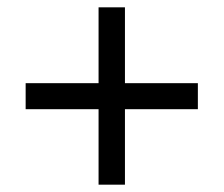

<svg xmlns="http://www.w3.org/2000/svg" viewBox="-20 -615 612 524"><path d="M321 -388H520V-317H321V-111H249V-317H50V-388H249V-595H321Z"/></svg>

Font: Noto Sans Tifinagh Air
Style: Regular
Weight: 400
Designer: JamraPatel
Foundry: JamraPatel LLC
Version: Version 2.006; ttfautohint (v1.8.4.7-5d5b)